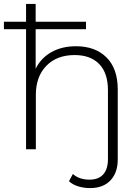

<svg xmlns="http://www.w3.org/2000/svg" viewBox="-25 -762 712 980"><path d="M518.5 -469C480.2 -507 428.3 -526 363 -526C315 -526 273.2 -516 237.5 -496C201.8 -476 175 -447.7 157 -411V-613H414V-651H157V-742H108V-651H-5V-613H108V0H158V-278C158 -340 175.8 -389.3 211.5 -426C247.2 -462.7 295.3 -481 356 -481C410 -481 451.8 -465.7 481.5 -435C511.2 -404.3 526 -359.7 526 -301V50C526 84 518 110 502 128C486 146 462.7 155 432 155C396.7 155 368.3 145.3 347 126L327 163C339 174.3 354.5 183 373.5 189C392.5 195 413 198 435 198C479.7 198 514.3 184.8 539 158.5C563.7 132.2 576 96.7 576 52V-305C576 -376.3 556.8 -431 518.5 -469Z"/></svg>

Font: Montserrat Custom ExtraLight
Style: Regular
Weight: 300
Designer: Julieta Ulanovsky
Foundry: Julieta Ulanovsky
Version: Version 7.200